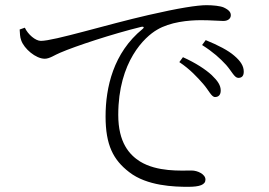

<svg xmlns="http://www.w3.org/2000/svg" viewBox="-20 -720 1040 742"><path d="M56 -606C57 -591 57 -577 62 -564C73 -532 118 -493 153 -493C172 -493 192 -508 212 -516C272 -542 415 -589 525 -616C537 -619 538 -613 531 -608C418 -516 388 -382 388 -270C388 -159 418 -102 479 -55C548 -1 654 2 707 2C752 2 774 -6 774 -26C774 -47 743 -61 721 -61C678 -61 588 -55 521 -96C480 -122 437 -169 437 -276C437 -483 540 -578 587 -605C637 -635 708 -642 757 -642C796 -642 825 -639 843 -639C862 -639 872 -649 872 -661C872 -672 866 -681 845 -691C832 -697 803 -700 778 -700C743 -700 671 -689 554 -662C392 -625 189 -562 138 -562C117 -562 88 -587 76 -613ZM761 -546C805 -518 830 -495 854 -469C876 -444 886 -419 901 -419C915 -419 922 -427 922 -443C922 -464 911 -483 885 -505C862 -525 824 -545 775 -565ZM673 -480C715 -452 743 -421 765 -396C787 -371 797 -345 811 -345C825 -345 833 -354 833 -370C833 -390 822 -407 798 -430C774 -452 736 -477 687 -499Z"/></svg>

Font: Noto Serif CJK JP Light
Style: Regular
Weight: 300
Designer: Ryoko NISHIZUKA 西塚涼子 (kana & ideographs); Frank Grießhammer (Latin, Greek & Cyrillic); Wenlong ZHANG 张文龙 (bopomofo); San
Foundry: Adobe Systems Incorporated
Version: Version 1.001;PS 1.001;hotconv 16.6.54;makeotf.lib2.5.65590